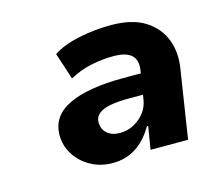

<svg xmlns="http://www.w3.org/2000/svg" viewBox="-58 -783 490 445"><g transform="rotate(-15 186.5 -561.0)"><path d="M163 -406Q134 -406 110.5 -419Q87 -432 73.5 -453.5Q60 -475 60 -500Q60 -546 106 -568Q152 -590 237 -590H293L285 -541H239Q211 -541 192.5 -537.5Q174 -534 164.5 -526Q155 -518 155 -506Q155 -489 166.5 -479Q178 -469 197 -469Q215 -469 230 -477Q245 -485 255.5 -498Q266 -511 269 -528L280 -596Q284 -621 271 -633Q258 -645 228 -645Q201 -645 174.5 -639.5Q148 -634 122 -620L101 -684Q125 -700 163.5 -708Q202 -716 240 -716Q292 -716 322.5 -696.5Q353 -677 365 -645Q377 -613 370 -574L345 -413H255L264 -468H261Q243 -437 218.5 -421.5Q194 -406 163 -406Z"/></g></svg>

Font: Nunito Sans 12pt ExtraLight 12pt ExtraBold
Style: Italic
Weight: 800
Italic angle: -9°
Version: Version 3.101;gftools[0.9.27]